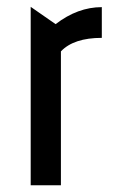

<svg xmlns="http://www.w3.org/2000/svg" viewBox="-20 -548 348 568"><path d="M70.8 0V-527.8L144.5 -476.6Q210 -526.9 281.2 -526.9V-436Q198.2 -436 160.2 -396V0Z"/></svg>

Font: Voltaire
Style: Regular
Weight: 400
Designer: Yvonne Schttler
Foundry: Yvonne Schttler
Version: Version 1.003